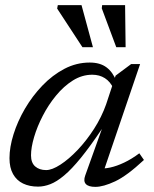

<svg xmlns="http://www.w3.org/2000/svg" viewBox="-20 -719 599 749"><path d="M312.5 -34.5 377.5 -216Q331.5 -147.5 295.5 -103.2Q259.5 -59 230.2 -34.5Q201 -10 176.2 -0.5Q151.5 9 128.5 9Q95 9 70 -3Q45 -15 31 -39.8Q17 -64.5 17 -102Q17 -145 32.8 -195.2Q48.5 -245.5 77.2 -294.8Q106 -344 145.2 -385Q184.5 -426 231.2 -450.5Q278 -475 330 -475Q370.5 -475 395.5 -456.2Q420.5 -437.5 434 -402L423 -373Q410.5 -400.5 389.2 -414Q368 -427.5 340 -427.5Q300 -427.5 264.2 -405Q228.5 -382.5 198.5 -346Q168.5 -309.5 146.8 -267.2Q125 -225 113 -184.2Q101 -143.5 101 -113Q101 -84 117.2 -69.8Q133.5 -55.5 160 -55.5Q183 -55.5 215.8 -76.8Q248.5 -98 282.8 -134Q317 -170 346.8 -216.2Q376.5 -262.5 394 -312L431 -424L491.5 -469H526.5L379.5 -37L364.5 -62.5Q384.5 -60 410 -65.5Q435.5 -71 464.5 -84.8Q493.5 -98.5 523.5 -121L541.5 -95Q475 -33 429 -11.5Q383 10 352 10Q325 10 314.8 -1.2Q304.5 -12.5 312.5 -34.5ZM342.5 -535H301.5L203 -685.5L205.5 -699H298ZM470 -535H433.5L377 -686.5L378.5 -699H468Z"/></svg>

Font: Newsreader 12pt
Style: Italic
Weight: 400
Italic angle: -17°
Version: Version 1.003